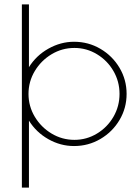

<svg xmlns="http://www.w3.org/2000/svg" viewBox="-20 -649 635 869"><path d="M79 -629H111V-345Q144 -398 199.5 -429Q255 -460 315 -460Q380 -460 434.5 -428Q489 -396 521 -342Q553 -288 553 -224Q553 -160 521 -106Q489 -52 434.5 -20Q380 12 315 12Q254 12 199 -19Q144 -50 111 -103V200H79ZM521 -224Q521 -280 493.5 -327.5Q466 -375 419 -403.5Q372 -432 317 -432Q261 -432 213.5 -403.5Q166 -375 137.5 -327.5Q109 -280 109 -224Q109 -168 137.5 -120.5Q166 -73 213.5 -44.5Q261 -16 317 -16Q372 -16 419 -44.5Q466 -73 493.5 -120.5Q521 -168 521 -224Z"/></svg>

Font: Poiret One
Style: Regular
Weight: 400
Designer: Denis Masharov (denis.masharov@gmail.com), Cyreal (Charset Expansion)
Foundry: Denis Masharov
Version: Version 1.101